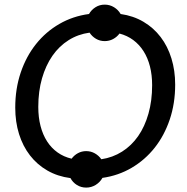

<svg xmlns="http://www.w3.org/2000/svg" viewBox="-20 -784 830 850"><path d="M47.5 -307.5Q47.5 -391.5 71.8 -463Q96 -534.5 139.5 -589Q183 -643.5 242.8 -678Q302.5 -712.5 374 -722Q384.5 -740.5 402.8 -752Q421 -763.5 443.5 -763.5Q466 -763.5 484.8 -752Q503.5 -740.5 514 -722Q570.5 -714 615.2 -687.5Q660 -661 691.2 -620Q722.5 -579 739 -525.2Q755.5 -471.5 755.5 -409.5Q755.5 -326 731.5 -255Q707.5 -184 664.8 -130Q622 -76 563 -41.2Q504 -6.5 433.5 3.5Q423 22.5 403.8 34.5Q384.5 46.5 361.5 46.5Q339 46.5 320.5 35Q302 23.5 292 4.5Q235 -3 189.8 -29Q144.5 -55 112.8 -96Q81 -137 64.2 -190.8Q47.5 -244.5 47.5 -307.5ZM149.5 -310.5Q149.5 -264.5 159.5 -226Q169.5 -187.5 188.5 -158Q207.5 -128.5 235 -109Q262.5 -89.5 297 -81.5Q308.5 -97 325.2 -106Q342 -115 361.5 -115Q382.5 -115 400 -105Q417.5 -95 428.5 -79Q479 -86.5 520.5 -112.8Q562 -139 591.5 -181.2Q621 -223.5 637.2 -280.8Q653.5 -338 653.5 -407Q653.5 -452 643.8 -490.2Q634 -528.5 615.2 -557.8Q596.5 -587 569.8 -606.8Q543 -626.5 509 -635.5Q497.5 -620 480.5 -611Q463.5 -602 443.5 -602Q422.5 -602 405 -612.2Q387.5 -622.5 376.5 -639.5Q325.5 -632.5 283.8 -606.2Q242 -580 212.2 -537.2Q182.5 -494.5 166 -437.2Q149.5 -380 149.5 -310.5Z"/></svg>

Font: Lato Medium
Style: Italic
Weight: 500
Italic angle: -7°
Designer: Lukasz Dziedzic
Foundry: tyPoland Lukasz Dziedzic
Version: Version 2.006; 2014-01-15